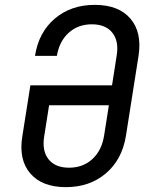

<svg xmlns="http://www.w3.org/2000/svg" viewBox="-20 -760 640 790"><path d="M251 10Q153 10 104.5 -46.5Q56 -103 72 -200L105 -409H441L460 -531Q470 -590 442.5 -625Q415 -660 358 -660Q301 -660 262.5 -625Q224 -590 214 -530H124Q139 -627 205.5 -683.5Q272 -740 370 -740Q468 -740 516.5 -683.5Q565 -627 550 -530L498 -200Q482 -103 415.5 -46.5Q349 10 251 10ZM264 -70Q321 -70 359.5 -105Q398 -140 408 -200L428 -327H182L162 -200Q152 -140 179.5 -105Q207 -70 264 -70Z"/></svg>

Font: NKDuy Mono
Style: Italic
Weight: 400
Italic angle: -9°
Monospace: yes
Designer: NKDuy
Foundry: NKDuy
Version: Version 2.251; ttfautohint (v1.8.4.7-5d5b)